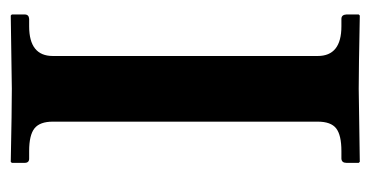

<svg xmlns="http://www.w3.org/2000/svg" viewBox="-186 -501 689 357"><g transform="rotate(-90 158.5 -322.5)"><path d="M232.9 -76.2Q232.9 -32.2 288.1 -32.2H301.8Q309.6 -32.2 310.1 -22.9V0L308.1 2Q208 0 171.9 0Q171.9 0 36.1 2L34.2 0V-22.9Q34.2 -31.7 42 -32.2H56.2Q85.9 -32.2 98.4 -42Q110.8 -51.8 110.8 -76.2V-568.8Q110.8 -592.8 98.4 -602.8Q85.9 -612.8 56.2 -612.8H42Q34.2 -612.8 34.2 -621.1V-645L36.1 -647Q133.3 -645 171.9 -645L308.1 -647L310.1 -645V-621.1Q310.1 -613.3 301.8 -612.8H288.1Q232.9 -612.8 232.9 -568.8Z"/></g></svg>

Font: Linux Libertine
Style: Semibold
Weight: 600
Designer: Philipp H. Poll
Foundry: Philipp H. Poll
Version: Version 5.1.2 ; ttfautohint (v0.9)